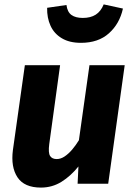

<svg xmlns="http://www.w3.org/2000/svg" viewBox="-20 -824 602 861"><path d="M163.6 17.2Q89 17.2 58.4 -28.9Q27.9 -75 37.9 -151.3L91.5 -531.6H249.5L200.8 -177.5Q195.7 -138.4 204.7 -124.6Q213.6 -110.7 234.3 -110.7Q252.3 -110.7 269.8 -122.4Q287.2 -134.1 303.5 -153.1Q319.7 -172.2 333.8 -195.1L381.2 -531.6H539.2L465.2 0H328L331.7 -77.5Q297.3 -34.6 255.7 -8.7Q214 17.2 163.6 17.2ZM343 -631.9Q291.3 -631.9 257.1 -652.5Q222.8 -673 206.6 -708.5Q190.4 -743.9 191.3 -789L278 -801.6Q282 -770.2 300.4 -756.9Q318.8 -743.6 351.5 -743.6Q386.2 -743.6 409.2 -758.2Q432.3 -772.9 445 -804.3L531.3 -785.6Q516.4 -717.6 468.6 -674.8Q420.9 -631.9 343 -631.9Z"/></svg>

Font: Fira Sans Variable
Style: Italic
Weight: 397
Italic angle: -8°
Designer: Carrois Corporate & Edenspiekermann AG
Foundry: Carrois Corporate GbR & Edenspiekermann AG
Version: Version 4.202